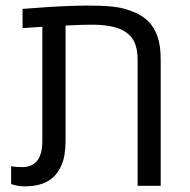

<svg xmlns="http://www.w3.org/2000/svg" viewBox="-20 -660 675 682"><path d="M65.4 2Q55.7 2 44.4 0Q33.2 -2 19.5 -5.9V-69.3Q38.1 -66.4 59.1 -66.4Q94.2 -66.4 112.3 -89.4Q130.4 -112.3 130.4 -160.2V-564.9Q112.8 -564 95.2 -562.5Q77.6 -561 60.1 -560.1V-628.4Q109.4 -632.3 151.4 -635Q193.4 -637.7 228.5 -638.9Q263.7 -640.1 292 -640.1Q336.9 -640.1 367.2 -637.7Q397.5 -635.3 419.7 -629.4Q441.9 -623.5 462.4 -614.3Q490.7 -601.1 509 -582Q527.3 -563 538.6 -532.7Q544.9 -515.6 547.9 -494.9Q550.8 -474.1 550.8 -449.7V0H468.8V-447.8Q468.8 -505.9 441.9 -533.4Q415 -561 362.3 -568.4Q339.8 -572.3 301.8 -572.3Q283.7 -572.3 261.5 -571.5Q239.3 -570.8 212.9 -569.3V-160.2Q212.9 -133.3 209.2 -110.8Q205.6 -88.4 196.8 -69.8Q184.1 -41.5 162.6 -24.9Q145 -11.2 120.8 -4.6Q96.7 2 65.4 2Z"/></svg>

Font: Wonky
Style: Regular
Weight: 400
Designer: Monotype Design Team
Foundry: Monotype Imaging Inc.
Version: Version 3.000